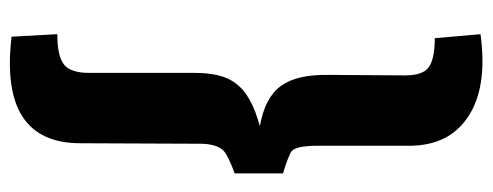

<svg xmlns="http://www.w3.org/2000/svg" viewBox="-319 -493 980 382"><g transform="rotate(90 171.0 -302.0)"><path d="M48 -768Q158 -783 217 -740Q270 -702 270 -626V-444Q270 -403 280 -393Q286 -387 325 -375V-279Q290 -266 280 -257Q266 -243 266 -210L265 28Q265 190 53 165L48 74Q91 74 108 61Q125 48 125 11V-199Q125 -255 146 -281Q168 -312 231 -329Q174 -339 151 -371Q128 -402 129 -466L130 -618Q130 -652 115 -664Q99 -677 56 -677Z"/></g></svg>

Font: Taylor Sans Bold LRS
Style: Bold
Weight: 700
Italic angle: -8°
Designer: Natanael Gama
Version: Version 1.001 September 8, 2015